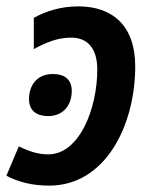

<svg xmlns="http://www.w3.org/2000/svg" viewBox="-37 -572 482 602"><path d="M117 10C295 10 387 -181 387 -364C387 -492 315 -552 209 -552C153 -552 107 -537 69 -516V-418C109 -440 145 -454 186 -454C238 -454 268 -420 268 -354C268 -233 213 -88 114 -88C79 -88 49 -100 22 -113L-17 -21C21 -1 65 10 117 10ZM114 -208C160 -208 188 -241 188 -287C188 -323 165 -340 129 -340C81 -340 54 -307 54 -261C54 -225 78 -208 114 -208Z"/></svg>

Font: Noto Sans SemiCondensed SemiBold
Style: Italic
Weight: 600
Width: 4
Italic angle: -12°
Designer: Monotype Design Team
Foundry: Monotype Imaging Inc.
Version: Version 2.013